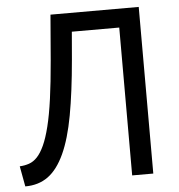

<svg xmlns="http://www.w3.org/2000/svg" viewBox="-52 -759 760 815"><g transform="rotate(-5 328.5 -351.5)"><path d="M267 -512Q255 -374 237 -276Q219 -178 190 -115Q161 -52 120.5 -22.5Q80 7 23 7L7 -80Q28 -81 47 -87.5Q66 -94 82 -111Q98 -128 112 -158.5Q126 -189 138 -237Q150 -285 159.5 -353.5Q169 -422 177 -516L193 -710H569V0H479V-630H277Z"/></g></svg>

Font: Raleway Medium Alt1
Style: Regular
Weight: 500
Designer: Matt McInerney, Pablo Impallari, Rodrigo Fuenzalida
Foundry: Matt McInerney, Pablo Impallari, Rodrigo Fuenzalida
Version: Version 3.000g; ttfautohint (v1.5) -l 8 -r 28 -G 28 -x 14 -D